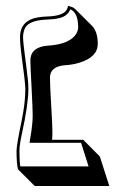

<svg xmlns="http://www.w3.org/2000/svg" viewBox="-20 -574 422 651"><path d="M65.9 -272Q65.9 -293 52.7 -388.7Q47.9 -424.3 47.9 -448.2Q47.9 -505.9 111.8 -515.6Q124.5 -517.6 141.1 -518.1Q194.8 -520 206.5 -541.5Q209.5 -547.9 210.9 -554.2Q210.9 -554.2 226.6 -549.3Q232.4 -545.9 236.3 -542L293 -485.4Q311.5 -465.3 311.5 -425.3Q311.5 -380.4 249 -361.3Q225.1 -354 196.8 -352.5Q150.9 -347.7 149.4 -312.5Q149.4 -283.7 153.8 -213.9Q157.7 -148.9 157.7 -124.5Q157.7 -111.8 156.7 -100.1H262.2L318.4 -43.5L350.6 56.6H97.7L41 0Q36.1 -18.6 36.1 -63Q36.1 -81.5 53.2 -163.6Q65.9 -225.1 65.9 -272ZM76.2 -272Q76.2 -221.2 54.2 -120.1Q45.9 -82 45.9 -63Q45.9 -26.9 48.8 -9.8H280.3L254.9 -89.8H80.1L82 -101.6Q90.8 -151.9 90.8 -181.2Q90.8 -205.6 87.4 -269.5Q83.5 -339.8 83 -369.1Q83 -408.7 128.4 -417.5Q134.3 -418.5 139.2 -418.9Q223.1 -423.8 241.7 -465.8Q245.1 -474.1 245.1 -481.9Q244.6 -531.7 218.3 -542.5Q213.9 -531.2 205.1 -523.9Q196.3 -516.6 183.8 -513.4Q171.4 -510.3 163.3 -509.3Q155.3 -508.3 141.6 -507.8H141.1Q79.6 -505.4 65.4 -480Q58.6 -466.8 58.1 -448.2Q58.1 -429.7 70.8 -335.4Q76.2 -297.9 76.2 -272Z"/></svg>

Font: Linux Biolinum Shadow O
Style: Regular
Weight: 400
Designer: Philipp H. Poll
Foundry: Philipp H. Poll
Version: Version 1.0.4